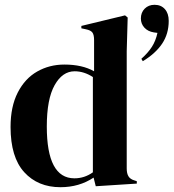

<svg xmlns="http://www.w3.org/2000/svg" viewBox="-20 -765 723 800"><path d="M683 -678Q683 -624 655.5 -583Q628 -542 575 -510L569 -520Q597 -545 613 -570Q629 -595 636 -628L621 -630Q596 -634 581.5 -650Q567 -666 567 -688Q567 -713 583 -729Q599 -745 624 -745Q651 -745 667 -727Q683 -709 683 -678ZM541 -13 550 -10V0L379 11L370 -25Q310 15 232 15Q138 15 81 -47.5Q24 -110 24 -236Q24 -321 54 -379.5Q84 -438 135 -467Q186 -496 248 -496Q323 -496 372 -468V-598Q372 -620 365 -629.5Q358 -639 338 -643L319 -647V-657L501 -701L512 -692L508 -552V-63Q508 -42 515.5 -30Q523 -18 541 -13ZM367 -444Q330 -468 291 -468Q240 -468 207.5 -410Q175 -352 175 -238Q175 -22 290 -22Q332 -22 367 -47Z"/></svg>

Font: DeepMind Serif Display
Style: Regular
Weight: 800
Designer: Frank Grießhammer / Modifications: Colophon Foundry
Foundry: Colophon Foundry
Version: Version 5.002